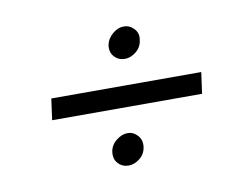

<svg xmlns="http://www.w3.org/2000/svg" viewBox="-48 -461 596 454"><g transform="rotate(-10 250.5 -234.0)"><path d="M428 -208 435 -259H75L68 -208ZM230 -359Q228 -342 238 -331.5Q248 -321 263 -321Q277 -321 290 -331.5Q303 -342 305 -359Q308 -375 297.5 -386Q287 -397 273 -397Q259 -397 246 -386Q233 -375 230 -359ZM195 -109Q193 -92 203 -81.5Q213 -71 228 -71Q242 -71 255 -81.5Q268 -92 270 -109Q272 -125 262 -136Q252 -147 238 -147Q224 -147 210.5 -136Q197 -125 195 -109Z"/></g></svg>

Font: Josefin Slab Medium
Style: Italic
Weight: 500
Italic angle: -12°
Version: Version 2.000